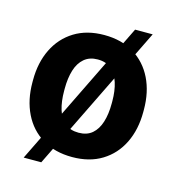

<svg xmlns="http://www.w3.org/2000/svg" viewBox="-101 -681 765 834"><g transform="rotate(15 282.0 -264.0)"><path d="M282.7 10.3Q204.6 10.3 148.4 -23.9Q92.3 -58.1 62.5 -118.9Q32.7 -179.7 32.7 -258.8V-269Q32.7 -347.7 62.5 -408.4Q92.3 -469.2 148.2 -503.7Q204.1 -538.1 281.7 -538.1Q360.4 -538.1 416 -503.7Q471.7 -469.2 501.5 -408.7Q531.2 -348.1 531.2 -269V-258.8Q531.2 -179.7 501.5 -118.9Q471.7 -58.1 416 -23.9Q360.4 10.3 282.7 10.3ZM282.7 -99.1Q319.8 -99.1 343.3 -119.1Q366.7 -139.2 377.9 -175Q389.2 -210.9 389.2 -258.8V-269Q389.2 -315.9 377.9 -351.8Q366.7 -387.7 343 -408Q319.3 -428.2 281.7 -428.2Q245.1 -428.2 221.2 -408Q197.3 -387.7 186.3 -351.8Q175.3 -315.9 175.3 -269V-258.8Q175.3 -210.9 186.3 -174.8Q197.3 -138.7 221.2 -118.9Q245.1 -99.1 282.7 -99.1ZM80.6 66.9 404.3 -595.2H483.4L159.7 66.9Z"/></g></svg>

Font: Robotiche
Style: Bold
Weight: 700
Designer: Google
Version: Version 2.001